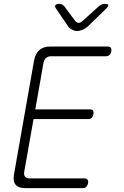

<svg xmlns="http://www.w3.org/2000/svg" viewBox="-20 -970 640 990"><path d="M162 -406H445Q456 -406 460 -399Q464 -392 462 -381Q460 -370 453.5 -363Q447 -356 436 -356H153L105 -85Q102 -68 109.5 -59Q117 -50 134 -50H416Q427 -50 431.5 -43Q436 -36 434 -25Q432 -14 425 -7Q418 0 407 0H110Q75 0 60.5 -17.5Q46 -35 52 -70L156 -660Q163 -695 183.5 -712.5Q204 -730 239 -730H536Q547 -730 551.5 -723Q556 -716 554 -705Q552 -694 545 -687Q538 -680 527 -680H245Q228 -680 217.5 -671Q207 -662 204 -645ZM287 -950Q295 -950 301 -946.5Q307 -943 312 -937L367 -863Q376 -852 385.5 -852Q395 -852 407 -863L490 -938Q497 -944 504.5 -947Q512 -950 520 -950Q537 -950 538.5 -944Q540 -938 527 -925L432 -833Q420 -822 404.5 -816Q389 -810 378 -810Q367 -810 353.5 -816Q340 -822 332 -833L270 -924Q261 -937 265.5 -943.5Q270 -950 287 -950Z"/></svg>

Font: Maple Mono NL Thin
Style: Italic
Weight: 250
Italic angle: -10°
Monospace: yes
Designer: subframe7536
Version: Version 7.000